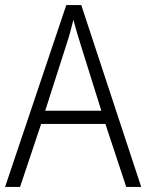

<svg xmlns="http://www.w3.org/2000/svg" viewBox="-20 -736 577 756"><path d="M477 0 395 -248H142L59 0H0L241 -716H300L536 0ZM297 -562Q291 -581 283 -608Q275 -635 269 -658Q263 -633 256 -608Q249 -583 242 -562L158 -300H379Z"/></svg>

Font: Noto Sans Tamil SemiCondensed Light
Style: Regular
Weight: 300
Width: 4
Designer: Jelle Bosma - Monotype Design Team
Foundry: Monotype Imaging Inc.
Version: Version 2.004; ttfautohint (v1.8.4.7-5d5b)